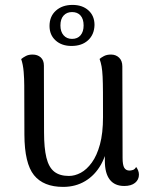

<svg xmlns="http://www.w3.org/2000/svg" viewBox="-20 -741 606 775"><path d="M428.2 -520.8Q447.7 -520.8 460.7 -508.3Q473.8 -495.9 473.8 -472.9L474.8 -103.4Q474.8 -75.4 481.5 -63.9Q488.3 -52.5 502.9 -52.5Q508.5 -52.5 516.5 -55Q524.5 -57.5 529.5 -67.2Q540.8 -52.1 540.8 -36Q540.8 -15.8 525.2 -3Q509.6 9.7 481.5 9.7Q443.1 9.7 423.2 -15.8Q403.2 -41.4 403.2 -92.4V-162.7L418.1 -180.8Q412.2 -120.3 387.8 -77Q363.3 -33.7 324.2 -10.2Q285 13.4 234.8 13.4Q155.4 13.4 117.2 -34Q79 -81.3 78.5 -197.3L77.9 -395.3Q77.9 -422.1 75.5 -451.3Q73.1 -480.5 65.5 -502.6Q73.5 -509.3 84.5 -515Q95.4 -520.8 111.6 -520.8Q131.6 -520.8 144.4 -509.3Q157.2 -497.8 157.2 -476.2L157.8 -206.9Q157.8 -143.6 167.3 -104.7Q176.8 -65.7 198.9 -48.2Q220.9 -30.8 258.2 -30.8Q282.2 -30.8 306.2 -43.7Q330.1 -56.5 350.6 -84.7Q371.1 -112.8 383.5 -158.2Q395.8 -203.5 395.8 -268.5Q395.8 -328.9 395.6 -367.8Q395.4 -406.8 394.2 -431.6Q393 -456.5 390.1 -472.5Q387.2 -488.5 382 -503.1Q387.8 -508.4 399.4 -514.6Q411 -520.8 428.2 -520.8ZM272.6 -721.2Q312.6 -721.2 337 -699.1Q361.5 -677 361.5 -640.2Q360.5 -601.3 335.4 -578.4Q310.4 -555.5 268.6 -555.5Q229 -555.5 204.5 -577.7Q179.9 -599.8 179.9 -636.2Q179.9 -675 205.7 -698.1Q231.5 -721.2 272.6 -721.2ZM270.8 -692.3Q249.4 -692.3 236.7 -678.2Q223.9 -664.2 223.9 -638.2Q223.9 -613.2 236.7 -598.6Q249.4 -584 270.8 -584Q293 -584 305.2 -598.6Q317.5 -613.2 317.5 -638.2Q317.5 -664.2 305.2 -678.2Q293 -692.3 270.8 -692.3Z"/></svg>

Font: Arima Thin
Style: Regular
Weight: 100
Designer: Joana Correia and Natanael Gama
Foundry: NDISCOVER
Version: Version 1.101;gftools[0.9.23]